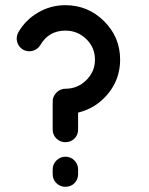

<svg xmlns="http://www.w3.org/2000/svg" viewBox="-20 -720 574 740"><path d="M232 -116Q253 -116 267 -101.5Q281 -87 281 -67V-49Q281 -28 267 -14Q253 0 232 0Q212 0 197.5 -14Q183 -28 183 -49V-67Q183 -87 197.5 -101.5Q212 -116 232 -116ZM443 -490Q443 -416 397 -359.5Q351 -303 281 -286V-221Q281 -200 267 -186Q253 -172 232 -172Q212 -172 197.5 -186Q183 -200 183 -221V-325Q183 -326 183.5 -326Q184 -326 184 -327Q183 -328 183 -329Q183 -348 197.5 -363Q212 -378 232 -378Q279 -378 312.5 -411Q346 -444 346 -490Q346 -537 312.5 -569.5Q279 -602 232 -602Q168 -602 136 -547Q125 -529 105.5 -524Q86 -519 68 -529Q51 -540 46 -559Q41 -578 51 -596Q78 -643 126.5 -671.5Q175 -700 232 -700Q319 -700 381 -638.5Q443 -577 443 -490Z"/></svg>

Font: Quicksand
Style: Bold
Weight: 700
Designer: Andrew Paglinawan
Foundry: Andrew Paglinawan
Version: 1.002